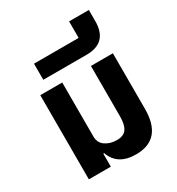

<svg xmlns="http://www.w3.org/2000/svg" viewBox="-205 -996 1047 1136"><g transform="rotate(-30 319.0 -428.0)"><path d="M391 12Q265 12 230 -89H224V0H74V-575H224V-206Q224 -163 256.5 -140.5Q289 -118 335 -118Q381 -118 400.5 -145.5Q420 -173 420 -232V-575H570V-196Q570 12 391 12Z M135 -645V-755H440V-868H575V-792Q575 -645 431 -645Z"/></g></svg>

Font: Anuphan
Style: Bold
Weight: 700
Designer: Mike Abbink, Paul van der Laan, Pieter van Rosmalen, Mint Tantisuwanna
Foundry: Bold Monday; Cadson Demak
Version: Version 3.002;hotconv 1.0.109;makeotfexe 2.5.65596